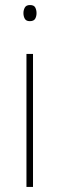

<svg xmlns="http://www.w3.org/2000/svg" viewBox="-20 -742 236 762"><path d="M99 -722Q115 -722 120 -712Q125 -702 125 -690Q125 -677 119.5 -667.5Q114 -658 98 -658Q84 -658 78.5 -667.5Q73 -677 73 -690Q73 -702 78.5 -712Q84 -722 99 -722ZM111 -528V0H85V-528Z"/></svg>

Font: Noto Sans Tamil SemiCondensed Thin
Style: Regular
Weight: 100
Width: 4
Designer: Jelle Bosma - Monotype Design Team
Foundry: Monotype Imaging Inc.
Version: Version 2.004; ttfautohint (v1.8.4.7-5d5b)